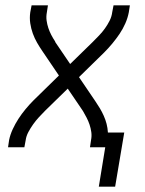

<svg xmlns="http://www.w3.org/2000/svg" viewBox="-20 -550 540 717"><path d="M349 147 373 0H316L320 -27Q323 -42 321 -56.5Q319 -71 314.5 -84.5Q310 -98 303.5 -110.5Q297 -123 290 -135Q289 -137 288 -138Q287 -139 286 -141L233 -219L149 -137Q137 -125 125.5 -112.5Q114 -100 104 -86Q94 -72 86 -57Q78 -42 76 -27L71 0H10L14 -27Q18 -47 27.5 -67.5Q37 -88 49 -106.5Q61 -125 75.5 -142.5Q90 -160 106 -176L200 -268L139 -358Q128 -374 118.5 -390.5Q109 -407 102.5 -425Q96 -443 93 -463Q90 -483 93 -504L98 -530H159L155 -504Q152 -488 154 -473.5Q156 -459 160.5 -445.5Q165 -432 171.5 -419.5Q178 -407 186 -395Q186 -393 187 -392Q188 -391 189 -389L242 -311L326 -393Q338 -405 350 -417.5Q362 -430 372 -444Q382 -458 389.5 -473Q397 -488 399 -504L404 -530H465L461 -504Q457 -483 448 -462.5Q439 -442 426.5 -423.5Q414 -405 399.5 -387.5Q385 -370 369 -354L275 -262L336 -172Q345 -159 353 -145.5Q361 -132 367.5 -117.5Q374 -103 378 -87.5Q382 -72 383 -55H444L410 147Z"/></svg>

Font: Iosevka Curly Light Oblique
Style: Regular
Weight: 300
Italic angle: -9°
Monospace: yes
Designer: Belleve Invis
Foundry: Belleve Invis
Version: Version 11.1.0; ttfautohint (v1.8.3)